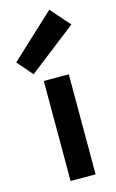

<svg xmlns="http://www.w3.org/2000/svg" viewBox="-162 -841 536 890"><g transform="rotate(-15 106.0 -396.0)"><path d="M0 0ZM61.2 0H181.2V-480H61.2ZM23.8 -522.5 252.5 -700 171.2 -792.5 -40 -596.2Z"/></g></svg>

Font: Cambay
Style: Bold
Weight: 700
Designer: Pooja Saxena
Foundry: Pooja Saxena
Version: Version 1.096;PS 001.096;hotconv 1.0.70;makeotf.lib2.5.58329